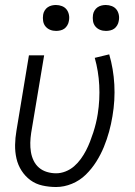

<svg xmlns="http://www.w3.org/2000/svg" viewBox="-20 -742 540 770"><path d="M205 8Q177 8 150 2Q123 -4 102 -19.5Q81 -35 66.5 -57.5Q52 -80 46 -106.5Q40 -133 40.5 -161Q41 -189 46 -218L96 -520H157L105 -209Q102 -189 101.5 -170Q101 -151 104 -132.5Q107 -114 115 -97.5Q123 -81 136.5 -69.5Q150 -58 168 -52.5Q186 -47 205 -47Q224 -47 243 -54.5Q262 -62 277 -75Q292 -88 304 -104.5Q316 -121 325 -138.5Q334 -156 341 -174Q348 -192 354 -210.5Q360 -229 364.5 -247.5Q369 -266 372 -285Q381 -343 378 -400Q375 -457 360 -510L418 -524Q435 -466 438.5 -403Q442 -340 431 -276Q426 -245 417.5 -214Q409 -183 396.5 -152.5Q384 -122 366 -93.5Q348 -65 324 -41.5Q300 -18 268.5 -5Q237 8 205 8ZM405 -618Q392 -618 381 -622.5Q370 -627 362.5 -636Q355 -645 353 -657.5Q351 -670 353 -683Q354 -691 359 -699.5Q364 -708 371.5 -713Q379 -718 387.5 -720Q396 -722 404 -722Q417 -722 428.5 -717.5Q440 -713 447 -704Q454 -695 456.5 -682.5Q459 -670 456 -657Q455 -649 450 -640.5Q445 -632 438 -627Q431 -622 422 -620Q413 -618 405 -618ZM205 -618Q192 -618 181 -622.5Q170 -627 162.5 -636Q155 -645 153 -657.5Q151 -670 153 -683Q154 -691 159 -699.5Q164 -708 171.5 -713Q179 -718 187.5 -720Q196 -722 204 -722Q217 -722 228.5 -717.5Q240 -713 247 -704Q254 -695 256.5 -682.5Q259 -670 256 -657Q255 -649 250 -640.5Q245 -632 238 -627Q231 -622 222 -620Q213 -618 205 -618Z"/></svg>

Font: Iosevka Light
Style: Italic
Weight: 300
Italic angle: -9°
Monospace: yes
Designer: Belleve Invis
Foundry: Belleve Invis
Version: Version 32.5.0; ttfautohint (v1.8.4)